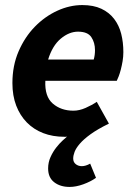

<svg xmlns="http://www.w3.org/2000/svg" viewBox="-20 -528 536 758"><path d="M170 137Q170 113 179.5 92Q189 71 202 54.5Q215 38 227 27Q239 16 245 11Q243 12 239.5 12Q236 12 234 12Q188 12 150.5 -2.5Q113 -17 86 -44.5Q59 -72 44 -111Q29 -150 29 -200Q29 -269 53.5 -325.5Q78 -382 117.5 -422.5Q157 -463 206 -485.5Q255 -508 305 -508Q349 -508 380 -493.5Q411 -479 430.5 -453.5Q450 -428 458.5 -394.5Q467 -361 467 -322Q467 -304 464 -286.5Q461 -269 457 -253.5Q453 -238 448.5 -226.5Q444 -215 441 -209H159Q156 -147 188.5 -119Q221 -91 270 -91Q293 -91 318 -102Q343 -113 362 -126L410 -40Q365 -18 337.5 2Q310 22 295 39.5Q280 57 274.5 71.5Q269 86 269 98Q269 112 279 120Q289 128 303 128Q318 128 336 118L359 174Q338 189 309 199.5Q280 210 255 210Q218 210 194 191.5Q170 173 170 137ZM350 -293Q355 -310 355 -330Q355 -360 340.5 -381.5Q326 -403 288 -403Q253 -403 220 -375.5Q187 -348 170 -293Z"/></svg>

Font: mr_Source Sans Pro
Style: Bold Italic
Weight: 700
Italic angle: -11°
Designer: Paul D. Hunt
Foundry: Adobe Systems Incorporated
Version: Version 1.036;July 10, 2024;FontCreator 11.5.0.2430 64-bit